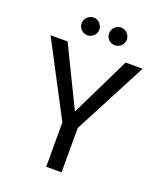

<svg xmlns="http://www.w3.org/2000/svg" viewBox="-157 -971 898 1070"><g transform="rotate(20 292.0 -436.0)"><path d="M19 -697 247 -263V0H338V-263L565 -697H464L292 -344L120 -697ZM337 -782C347 -772 359 -767 374 -767C403 -767 427 -790 427 -819C427 -848 403 -872 374 -872C345 -872 322 -848 322 -819C322 -804 327 -792 337 -782ZM175 -782C185 -772 197 -767 212 -767C240 -767 264 -790 264 -819C264 -848 240 -872 212 -872C183 -872 159 -848 159 -819C159 -804 164 -792 175 -782Z"/></g></svg>

Font: Poppins
Style: Regular
Weight: 400
Designer: Ninad Kale (Devanagari), Jonny Pinhorn (Latin)
Foundry: Indian Type Foundry
Version: 4.004